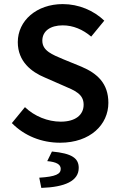

<svg xmlns="http://www.w3.org/2000/svg" viewBox="-20 -686 586 939"><path d="M274 12C422 12 510 -77 510 -183C510 -278 456 -327 378 -360L290 -396C236 -419 187 -437 187 -487C187 -534 226 -562 287 -562C337 -562 385 -542 426 -507L490 -585C439 -634 366 -666 287 -666C159 -666 67 -585 67 -480C67 -385 134 -334 199 -307L288 -268C347 -243 389 -226 389 -174C389 -124 349 -91 277 -91C214 -91 149 -117 102 -162L38 -84C100 -21 184 12 274 12ZM182 233C298 229 365 199 365 135C365 88 332 64 234 55L211 102C256 106 277 118 277 140C277 165 253 178 172 183Z"/></svg>

Font: Source Sans Pro Semibold
Style: Regular
Weight: 600
Designer: Paul D. Hunt
Foundry: Adobe Systems Incorporated
Version: Version 3.006;hotconv 1.0.111;makeotfexe 2.5.65597